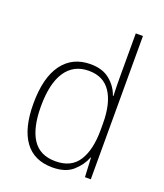

<svg xmlns="http://www.w3.org/2000/svg" viewBox="-141 -946 815 957"><g transform="rotate(20 266.0 -468.0)"><path d="M250 -83Q152 -83 102.5 -151.5Q53 -220 53 -350Q53 -488 106 -560Q159 -632 255 -632Q319 -632 358 -599.5Q397 -567 412 -522H415Q413 -574 413 -623V-853H451V-93H420L415 -195H413Q396 -151 357.5 -117Q319 -83 250 -83ZM254 -117Q337 -117 375 -176Q413 -235 413 -341V-374Q413 -481 374.5 -539.5Q336 -598 258 -598Q178 -598 135.5 -535Q93 -472 93 -350Q93 -236 132 -176.5Q171 -117 254 -117Z"/></g></svg>

Font: Noto Sans Telugu UI SemiCondensed ExtraLight
Style: Regular
Weight: 200
Width: 4
Designer: Jelle Bosma - Monotype Design Team
Foundry: Monotype Imaging Inc.
Version: Version 2.005; ttfautohint (v1.8.4.7-5d5b)